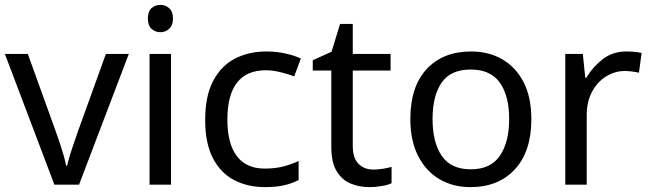

<svg xmlns="http://www.w3.org/2000/svg" viewBox="-20 -757 2665 787"><path d="M203 0 0 -536H94L208 -220Q216 -198 225 -171Q234 -144 241 -119.5Q248 -95 251 -78H255Q259 -95 266.5 -120Q274 -145 283.5 -172Q293 -199 300 -220L414 -536H508L304 0Z M638 -737Q658 -737 673.5 -723.5Q689 -710 689 -681Q689 -653 673.5 -639Q658 -625 638 -625Q616 -625 601 -639Q586 -653 586 -681Q586 -710 601 -723.5Q616 -737 638 -737ZM681 -536V0H593V-536Z M1066 10Q995 10 939.5 -19Q884 -48 852.5 -109Q821 -170 821 -265Q821 -364 854 -426Q887 -488 943.5 -517Q1000 -546 1072 -546Q1113 -546 1151 -537.5Q1189 -529 1213 -517L1186 -444Q1162 -453 1130 -461Q1098 -469 1070 -469Q912 -469 912 -266Q912 -169 950.5 -117.5Q989 -66 1065 -66Q1109 -66 1142.5 -75Q1176 -84 1204 -97V-19Q1177 -5 1144.5 2.5Q1112 10 1066 10Z M1510 -62Q1530 -62 1551 -65.5Q1572 -69 1585 -73V-6Q1571 1 1545 5.5Q1519 10 1495 10Q1453 10 1417.5 -4.5Q1382 -19 1360 -55Q1338 -91 1338 -156V-468H1262V-510L1339 -545L1374 -659H1426V-536H1581V-468H1426V-158Q1426 -109 1449.5 -85.5Q1473 -62 1510 -62Z M2158 -269Q2158 -136 2090.5 -63Q2023 10 1908 10Q1837 10 1781.5 -22.5Q1726 -55 1694 -117.5Q1662 -180 1662 -269Q1662 -402 1729 -474Q1796 -546 1911 -546Q1984 -546 2039.5 -513.5Q2095 -481 2126.5 -419.5Q2158 -358 2158 -269ZM1753 -269Q1753 -174 1790.5 -118.5Q1828 -63 1910 -63Q1991 -63 2029 -118.5Q2067 -174 2067 -269Q2067 -364 2029 -418Q1991 -472 1909 -472Q1827 -472 1790 -418Q1753 -364 1753 -269Z M2547 -546Q2562 -546 2579.5 -544.5Q2597 -543 2610 -540L2599 -459Q2586 -462 2570.5 -464Q2555 -466 2541 -466Q2500 -466 2464 -443.5Q2428 -421 2406.5 -380.5Q2385 -340 2385 -286V0H2297V-536H2369L2379 -438H2383Q2409 -482 2450 -514Q2491 -546 2547 -546Z"/></svg>

Font: Noto Sans Lepcha
Style: Regular
Weight: 400
Designer: Monotype Design Team
Foundry: Monotype Imaging Inc.
Version: Version 2.006; ttfautohint (v1.8.4.7-5d5b)